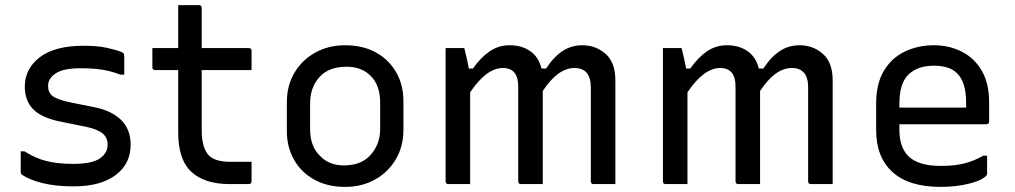

<svg xmlns="http://www.w3.org/2000/svg" viewBox="-20 -720 3970 751"><path d="M267 -79Q339 -79 370 -100Q401 -121 401 -154Q401 -181 382 -197.5Q363 -214 317 -224L218 -244Q143 -259 110 -292.5Q77 -326 77 -381Q77 -451 135.5 -496Q194 -541 307 -541Q362 -541 398 -533Q434 -525 454 -517Q462 -514 464 -510.5Q466 -507 466 -499V-428H451Q414 -442 379 -447.5Q344 -453 295 -453Q228 -453 198 -433Q168 -413 168 -384Q168 -359 185 -345Q202 -331 253 -320L352 -300Q417 -287 454 -250.5Q491 -214 491 -154Q491 -79 432 -35Q373 9 268 9Q197 9 145.5 -4Q94 -17 67 -36Q61 -40 61 -48V-128H76Q118 -101 162 -90Q206 -79 267 -79Z M964 -87V-11Q964 0 953 0H878Q781 0 729 -47.5Q677 -95 677 -202V-446H587Q576 -446 576 -457V-532H677V-700H758Q769 -700 769 -689V-532H953Q964 -532 964 -521V-446H769V-210Q769 -140 798 -111Q823 -87 882 -87Z M1330 -543Q1399 -543 1450 -515Q1501 -487 1529.5 -437.5Q1558 -388 1558 -324V-213Q1558 -147 1528 -96.5Q1498 -46 1446.5 -17.5Q1395 11 1330 11Q1261 11 1210 -17Q1159 -45 1130.5 -94.5Q1102 -144 1102 -208V-319Q1102 -386 1132 -436Q1162 -486 1213.5 -514.5Q1265 -543 1330 -543ZM1335 -459Q1266 -459 1229.5 -418.5Q1193 -378 1193 -316V-215Q1193 -147 1232 -110Q1267 -73 1325 -73Q1394 -73 1430.5 -115Q1467 -157 1467 -216V-317Q1467 -388 1429 -424Q1394 -459 1335 -459Z M1819 0H1734Q1723 0 1723 -11V-532H1796Q1796 -532 1799.5 -518Q1803 -504 1807 -485.5Q1811 -467 1814 -452H1830Q1860 -495 1895 -519Q1930 -543 1973 -543Q2021 -543 2054 -520Q2087 -497 2098 -452H2116Q2146 -498 2180.5 -520.5Q2215 -543 2258 -543Q2310 -543 2348.5 -509.5Q2387 -476 2387 -405V0H2302Q2291 0 2291 -11V-378Q2291 -454 2227 -454Q2162 -454 2103 -364V0H2018Q2007 0 2007 -11V-382Q2007 -454 1947 -454Q1883 -454 1819 -359Z M2669 0H2584Q2573 0 2573 -11V-532H2646Q2646 -532 2649.5 -518Q2653 -504 2657 -485.5Q2661 -467 2664 -452H2680Q2710 -495 2745 -519Q2780 -543 2823 -543Q2871 -543 2904 -520Q2937 -497 2948 -452H2966Q2996 -498 3030.5 -520.5Q3065 -543 3108 -543Q3160 -543 3198.5 -509.5Q3237 -476 3237 -405V0H3152Q3141 0 3141 -11V-378Q3141 -454 3077 -454Q3012 -454 2953 -364V0H2868Q2857 0 2857 -11V-382Q2857 -454 2797 -454Q2733 -454 2669 -359Z M3633 -543Q3692 -543 3741 -518.5Q3790 -494 3819.5 -444.5Q3849 -395 3849 -318V-245Q3849 -234 3838 -234H3498V-211Q3498 -146 3532 -110Q3571 -71 3660 -71Q3713 -71 3751 -80.5Q3789 -90 3826 -111H3841V-40Q3841 -36 3837 -32Q3818 -13 3768 -1Q3718 11 3659 11Q3535 11 3471 -47Q3407 -105 3407 -211V-315Q3407 -393 3437.5 -443.5Q3468 -494 3519.5 -518.5Q3571 -543 3633 -543ZM3633 -463Q3569 -463 3533.5 -428.5Q3498 -394 3498 -316V-299H3759V-319Q3759 -398 3724 -433Q3708 -449 3685 -456Q3662 -463 3633 -463Z"/></svg>

Font: Recursive Sn Lnr St
Style: Regular
Weight: 400
Version: Version 1.079;hotconv 1.0.112;makeotfexe 2.5.65598; ttfautoh